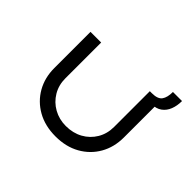

<svg xmlns="http://www.w3.org/2000/svg" viewBox="-165 -1091 1375 1375"><g transform="rotate(45 522.0 -404.0)"><path d="M522 6Q416 6 337 -38.5Q258 -83 214 -160Q170 -237 170 -335V-701H278V-339Q278 -270 310.5 -215.5Q343 -161 398.5 -130Q454 -99 522 -99Q594 -99 650 -130Q706 -161 738.5 -215.5Q771 -270 771 -339V-701H792Q851 -701 871.5 -730Q892 -759 892 -814H984Q984 -766 969 -727.5Q954 -689 923 -666.5Q892 -644 844 -644L874 -682V-335Q874 -237 830 -160Q786 -83 707 -38.5Q628 6 522 6Z"/></g></svg>

Font: Lexend Zetta
Style: Regular
Weight: 400
Designer: Bonnie Shaver-Troup, Thomas Jockin
Foundry: Lexend
Version: Version 1.007